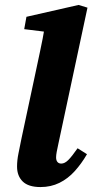

<svg xmlns="http://www.w3.org/2000/svg" viewBox="-20 -742 375 777"><path d="M144 15Q95 15 72 -7.5Q49 -30 49 -68Q49 -93 54.5 -120Q60 -147 67 -182L120 -430Q131 -483 142 -533.5Q153 -584 162 -638L216 -607L78 -624L87 -674L298 -722L334 -711L216 -159Q212 -141 209.5 -127.5Q207 -114 207 -105Q207 -93 212.5 -86.5Q218 -80 228 -80Q242 -80 256.5 -94.5Q271 -109 294 -142L332 -118Q310 -80 282.5 -49.5Q255 -19 220.5 -2Q186 15 144 15Z"/></svg>

Font: Source Serif 4
Style: Bold Italic
Weight: 700
Italic angle: -12°
Designer: Frank Grießhammer
Foundry: Adobe Systems Incorporated
Version: Version 4.004;hotconv 1.0.116;makeotfexe 2.5.65601